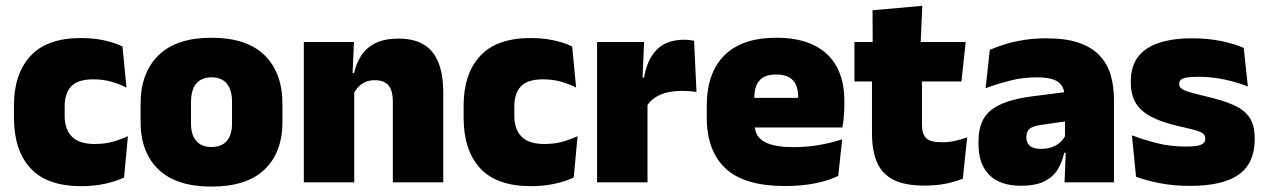

<svg xmlns="http://www.w3.org/2000/svg" viewBox="-20 -640 4444 674"><path d="M265.5 13.5Q145 13.5 87 -49.5Q29 -112.5 29 -227V-269.5Q29 -380.5 87 -443.5Q145 -506.5 265 -506.5Q294.5 -506.5 321 -502.8Q347.5 -499 370 -492.2Q392.5 -485.5 410 -477L424 -332.5Q399.5 -345 371 -353.2Q342.5 -361.5 307.5 -361.5Q253.5 -361.5 230.2 -337Q207 -312.5 207 -266.5V-234Q207 -186 232.5 -160.2Q258 -134.5 312.5 -134.5Q346.5 -134.5 374.2 -142Q402 -149.5 429 -162L415.5 -17Q388 -3.5 349 5Q310 13.5 265.5 13.5Z M722.5 15Q599 15 536.2 -45.2Q473.5 -105.5 473.5 -212.5V-275Q473.5 -384.5 536.5 -446Q599.5 -507.5 722.5 -507.5Q846 -507.5 908.8 -446Q971.5 -384.5 971.5 -275V-212.5Q971.5 -105.5 909 -45.2Q846.5 15 722.5 15ZM722.5 -124Q758 -124 776.2 -145.2Q794.5 -166.5 794.5 -206V-282Q794.5 -324.5 776.2 -346.5Q758 -368.5 722.5 -368.5Q687.5 -368.5 669 -346.5Q650.5 -324.5 650.5 -282V-206Q650.5 -166.5 669 -145.2Q687.5 -124 722.5 -124Z M1359 0V-283Q1359 -306.5 1353.2 -323.5Q1347.5 -340.5 1333.5 -349.5Q1319.5 -358.5 1295.5 -358.5Q1277 -358.5 1262.5 -352Q1248 -345.5 1237.8 -334.8Q1227.5 -324 1221.5 -310.5L1194.5 -383.5H1223Q1230.5 -418 1248.2 -445.2Q1266 -472.5 1297.8 -488.5Q1329.5 -504.5 1379 -504.5Q1433 -504.5 1467.8 -483.5Q1502.5 -462.5 1519.2 -420.2Q1536 -378 1536 -313.5V0ZM1046.5 0V-492.5H1222.5L1217 -366L1223.5 -348V0Z M1844 13.5Q1723.5 13.5 1665.5 -49.5Q1607.5 -112.5 1607.5 -227V-269.5Q1607.5 -380.5 1665.5 -443.5Q1723.5 -506.5 1843.5 -506.5Q1873 -506.5 1899.5 -502.8Q1926 -499 1948.5 -492.2Q1971 -485.5 1988.5 -477L2002.5 -332.5Q1978 -345 1949.5 -353.2Q1921 -361.5 1886 -361.5Q1832 -361.5 1808.8 -337Q1785.5 -312.5 1785.5 -266.5V-234Q1785.5 -186 1811 -160.2Q1836.5 -134.5 1891 -134.5Q1925 -134.5 1952.8 -142Q1980.5 -149.5 2007.5 -162L1994 -17Q1966.5 -3.5 1927.5 5Q1888.5 13.5 1844 13.5Z M2250.5 -267.5 2199.5 -367.5H2241Q2251 -430 2285 -465.2Q2319 -500.5 2382.5 -500.5Q2392 -500.5 2400.2 -499.5Q2408.5 -498.5 2416.5 -497L2425 -317Q2415 -319 2401.2 -320Q2387.5 -321 2374.5 -321Q2327.5 -321 2296.5 -306.8Q2265.5 -292.5 2250.5 -267.5ZM2076 0V-492.5H2241L2234 -329.5H2253V0Z M2735 13Q2593.5 13 2527.2 -48.5Q2461 -110 2461 -228.5V-267Q2461 -384.5 2523.2 -446Q2585.5 -507.5 2705 -507.5Q2784.5 -507.5 2837.5 -481.2Q2890.5 -455 2917.2 -405.8Q2944 -356.5 2944 -287V-271.5Q2944 -251.5 2942.2 -230.8Q2940.5 -210 2937 -192.5H2778.5Q2780.5 -223 2781.2 -250Q2782 -277 2782 -298.5Q2782 -324.5 2774 -342.2Q2766 -360 2749 -369.2Q2732 -378.5 2705 -378.5Q2664.5 -378.5 2646.2 -357.5Q2628 -336.5 2628 -298V-253.5L2629 -234.5V-203.5Q2629 -188 2634.5 -173.5Q2640 -159 2654.8 -147.8Q2669.5 -136.5 2696.8 -130Q2724 -123.5 2767.5 -123.5Q2812 -123.5 2854.5 -130.8Q2897 -138 2936.5 -151L2922.5 -22.5Q2888 -5.5 2840.2 3.8Q2792.5 13 2735 13ZM2554.5 -192.5V-296.5H2901.5V-192.5Z M3224.5 11.5Q3156 11.5 3115.8 -9.2Q3075.5 -30 3058.2 -71Q3041 -112 3041 -172V-436H3216.5V-202Q3216.5 -170 3231 -155.2Q3245.5 -140.5 3288 -140.5Q3311 -140.5 3333.8 -145.8Q3356.5 -151 3375 -158L3360 -13Q3334 -2 3300 4.8Q3266 11.5 3224.5 11.5ZM2979.5 -354V-492.5H3370L3355 -354ZM3043.5 -480.5 3043 -604 3217.5 -619.5 3211.5 -480.5Z M3717 0 3722 -126 3718.5 -130.5V-283.5L3717 -301.5Q3717 -336 3694.8 -352.2Q3672.5 -368.5 3619 -368.5Q3570.5 -368.5 3525.8 -357Q3481 -345.5 3440 -330.5L3454.5 -465Q3479.5 -476 3510 -485.2Q3540.5 -494.5 3576.5 -500Q3612.5 -505.5 3653 -505.5Q3721.5 -505.5 3767.2 -489.8Q3813 -474 3840 -445.2Q3867 -416.5 3878.8 -377Q3890.5 -337.5 3890.5 -290V0ZM3564.5 12Q3490.5 12 3452.8 -25.8Q3415 -63.5 3415 -133V-145.5Q3415 -219.5 3460.2 -254.5Q3505.5 -289.5 3605 -302L3730.5 -318L3741 -217L3634.5 -201.5Q3605.5 -197.5 3594.2 -187.8Q3583 -178 3583 -159V-157Q3583 -139.5 3594.8 -128.5Q3606.5 -117.5 3634 -117.5Q3657 -117.5 3673.8 -123.8Q3690.5 -130 3701.8 -140.5Q3713 -151 3719.5 -163.5L3744.5 -103.5H3716Q3708.5 -70 3692.2 -44Q3676 -18 3645.5 -3Q3615 12 3564.5 12Z M4157.5 12.5Q4099 12.5 4051 3Q4003 -6.5 3968 -19.5L3953.5 -165Q3992.5 -150 4040.2 -137.8Q4088 -125.5 4142 -125.5Q4181.5 -125.5 4196.2 -132Q4211 -138.5 4211 -153V-154Q4211 -165 4202.5 -171.5Q4194 -178 4172.8 -183.8Q4151.5 -189.5 4114 -198Q4052.5 -212.5 4016.5 -232.8Q3980.5 -253 3965 -282Q3949.5 -311 3949.5 -351V-355Q3949.5 -431 4004.2 -468.2Q4059 -505.5 4164 -505.5Q4220.5 -505.5 4267.2 -495.8Q4314 -486 4346 -472L4360.5 -336.5Q4324 -351 4279 -360.8Q4234 -370.5 4187 -370.5Q4160 -370.5 4145.2 -367.8Q4130.5 -365 4125 -359.5Q4119.5 -354 4119.5 -346V-345Q4119.5 -336 4126.5 -329.8Q4133.5 -323.5 4153 -317.5Q4172.5 -311.5 4210 -302.5Q4271.5 -288.5 4310 -271.5Q4348.5 -254.5 4366.5 -227.2Q4384.5 -200 4384.5 -153.5V-150.5Q4384.5 -67.5 4329 -27.5Q4273.5 12.5 4157.5 12.5Z"/></svg>

Font: Anek Gurmukhi Medium ExtraBold
Style: Regular
Weight: 800
Version: Version 1.003